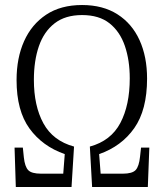

<svg xmlns="http://www.w3.org/2000/svg" viewBox="-20 -745 652 765"><path d="M43 0 38 -157H71L75 -118Q79 -81 92.5 -67Q106 -53 144 -53H232L238 -131Q149 -162 97.5 -233Q46 -304 46 -426Q46 -514 76 -581Q106 -648 164 -686.5Q222 -725 307 -725Q390 -725 448 -688Q506 -651 536 -585Q566 -519 566 -432Q566 -307 515 -234.5Q464 -162 375 -131L381 -53H469Q507 -53 520.5 -67.5Q534 -82 538 -121L542 -157H575L569 0H347L338 -161Q422 -184 459.5 -255Q497 -326 497 -433Q497 -505 477.5 -562Q458 -619 416.5 -652Q375 -685 307 -685Q240 -685 197.5 -652Q155 -619 135 -561Q115 -503 115 -427Q115 -323 153 -253.5Q191 -184 275 -161L265 0Z"/></svg>

Font: Noto Serif Condensed Light
Style: Regular
Weight: 300
Width: 3
Designer: Monotype Design Team
Foundry: Monotype Imaging Inc.
Version: Version 2.013